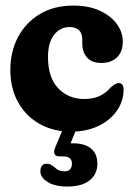

<svg xmlns="http://www.w3.org/2000/svg" viewBox="-20 -474 490 706"><path d="M431.5 -320.5Q431.5 -283.5 410 -263Q388.5 -242.5 353.5 -242.5Q317.5 -242.5 300 -262.5Q282.5 -282.5 282.5 -314.5V-328.5Q282.5 -374.5 235 -374.5Q201.5 -374.5 179 -346.2Q156.5 -318 156.5 -264.5Q156.5 -188 194.5 -149Q232.5 -110 288.5 -110Q323.5 -110 346.5 -121Q369.5 -132 386.5 -152Q398 -162 404.5 -165.2Q411 -168.5 417 -168.5Q435 -168.5 434.5 -141.5Q433.5 -101 409.5 -66.5Q385.5 -32 342.2 -11Q299 10 240.5 10Q176.5 10 126.2 -18Q76 -46 47 -97.2Q18 -148.5 18 -217.5Q18 -284 46.2 -337.5Q74.5 -391 126.5 -422.2Q178.5 -453.5 249.5 -453.5Q305.5 -453.5 346.2 -435Q387 -416.5 409.2 -386.2Q431.5 -356 431.5 -320.5ZM215 -8.5H264.5L239.5 53Q244.5 53 249.5 53Q291.5 53 314.8 72.2Q338 91.5 338 128Q338 166.5 309.5 189.2Q281 212 227.5 212Q182 212 155.2 195.2Q128.5 178.5 128.5 156.5Q128.5 128 152 128Q160.5 128 166.8 131.5Q173 135 179.5 140Q194.5 156 216.5 156Q244.5 156 244.5 127.5Q244.5 101 212 101H198Q184 101 180.5 92Q177 83 182.5 69.5Z"/></svg>

Font: Fraunces 144pt SuperSoft
Style: Bold
Weight: 700
Version: Version 1.000;[b76b70a41]